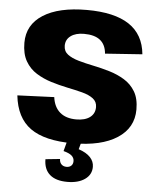

<svg xmlns="http://www.w3.org/2000/svg" viewBox="-61 -762 836 1030"><g transform="rotate(5 357.5 -247.0)"><path d="M352 8Q200 8 123 -47Q46 -102 33 -222L231 -230Q238 -177 270.5 -149Q303 -121 359 -121Q406 -121 432.5 -141Q459 -161 459 -196Q459 -225 436.5 -242Q414 -259 377 -268.5Q340 -278 296 -287Q252 -296 208.5 -309.5Q165 -323 128 -346Q91 -369 68.5 -408Q46 -447 46 -507Q46 -604 130 -657.5Q214 -711 365 -711Q514 -711 593 -658.5Q672 -606 682 -500L482 -486Q478 -534 448 -558Q418 -582 361 -582Q316 -582 289.5 -562.5Q263 -543 263 -510Q263 -480 285.5 -463Q308 -446 345 -435.5Q382 -425 426 -416Q470 -407 513.5 -394Q557 -381 594 -358.5Q631 -336 653.5 -298.5Q676 -261 676 -202Q676 -103 590.5 -47.5Q505 8 352 8ZM340 217Q278 217 245.5 188.5Q213 160 213 106L291 98Q291 116 301.5 126.5Q312 137 329 137Q345 137 354.5 128Q364 119 364 103Q364 86 350.5 74Q337 62 306 54L320 1H396L386 37Q428 51 449 73.5Q470 96 470 125Q470 167 434.5 192Q399 217 340 217Z"/></g></svg>

Font: Pathway Extreme ExtraBold
Style: Regular
Weight: 800
Designer: Eduardo Rodriguez Tunni
Foundry: Eduardo Rodriguez Tunni
Version: Version 1.001;gftools[0.9.26]